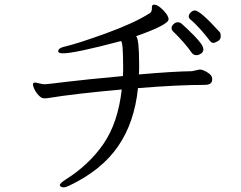

<svg xmlns="http://www.w3.org/2000/svg" viewBox="-20 -753 1040 828"><path d="M808 -524Q775 -571 726 -618Q720 -624 720 -632.5Q720 -641 728.5 -649Q737 -657 746.5 -657Q756 -657 763 -651Q770 -645 786 -630Q802 -615 818.5 -598Q835 -581 846 -566Q857 -551 857 -540Q857 -529 847 -522Q837 -515 826.5 -515Q816 -515 808 -524ZM820 -708Q843 -708 928 -614Q932 -609 932 -596Q932 -583 919.5 -575.5Q907 -568 899 -568Q891 -568 881.5 -581.5Q872 -595 847.5 -623Q823 -651 800 -670Q794 -675 794 -683Q794 -691 802.5 -699.5Q811 -708 820 -708ZM808 -446 840 -453H844Q856 -452 875 -440.5Q894 -429 895 -415V-410Q895 -387 863 -387Q748 -387 575 -373Q560 -225 489.5 -122.5Q419 -20 282 46Q264 55 254.5 55Q245 55 240 50Q238 46 238 45Q238 38 262 22Q364 -42 426.5 -133Q489 -224 505 -367Q302 -349 187 -330Q181 -329 170 -329Q159 -329 147 -341.5Q135 -354 128.5 -368Q122 -382 122 -389Q122 -396 130 -397H133L165 -390H178Q184 -390 265.5 -400Q347 -410 510 -425Q511 -436 511 -446V-468Q511 -570 502 -576Q302 -523 252 -523Q231 -523 231 -532Q231 -546 259 -552Q315 -565 436.5 -609Q558 -653 624 -695Q635 -700 635 -716V-721Q635 -733 644 -733Q656 -733 671 -721Q686 -709 696.5 -694.5Q707 -680 707 -670Q707 -646 567 -597Q580 -585 580 -476Q580 -465 580 -454Q580 -443 579 -432Q729 -445 808 -446Z"/></svg>

Font: LXGW WenKai Lite
Style: Regular
Weight: 400
Designer: LXGW / Fontworks Inc.
Foundry: LXGW / Fontworks Inc.
Version: Version 1.511; March 25, 2025